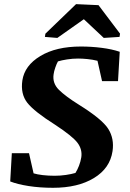

<svg xmlns="http://www.w3.org/2000/svg" viewBox="-20 -896 627 927"><path d="M360.8 -390.6Q473.6 -320.3 502.9 -273.4Q532.2 -226.6 523.4 -166.5Q511.2 -83.5 433.6 -36.4Q356 10.7 236.3 10.7Q172.4 10.7 118.2 2.2Q64 -6.3 29.3 -20L37.1 -156.2H120.1L142.1 -59.1Q159.7 -53.7 186.8 -50.5Q213.9 -47.4 244.1 -47.4Q271 -47.4 297.9 -51.3Q324.7 -55.2 344.2 -61Q353.5 -75.7 361.3 -95.5Q369.1 -115.2 372.6 -137.2Q377.9 -175.3 353.8 -207Q329.6 -238.8 247.1 -293Q145 -357.4 111.8 -399.9Q78.6 -442.4 87.9 -507.3Q98.6 -579.6 174.8 -625.5Q251 -671.4 370.6 -671.4Q421.4 -671.4 471.2 -665Q521 -658.7 558.1 -646L549.8 -504.4H472.7L450.7 -602.5Q426.8 -608.4 402.3 -610.8Q377.9 -613.3 356.9 -613.3Q330.1 -613.3 303.7 -609.1Q277.3 -605 259.8 -599.6Q253.4 -588.4 247.1 -570.1Q240.7 -551.8 238.8 -537.1Q232.4 -494.1 264.4 -462.4Q296.4 -430.7 360.8 -390.6ZM557.1 -717.8 481 -712.9 384.8 -803.2 256.8 -712.9 196.8 -717.8 199.2 -733.4 347.2 -876 455.6 -871.1 559.6 -733.4Z"/></svg>

Font: Noticia Text
Style: Bold Italic
Weight: 700
Italic angle: -8°
Designer: JM Sole
Foundry: JM Sole
Version: Version 1.003